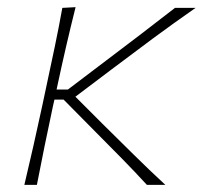

<svg xmlns="http://www.w3.org/2000/svg" viewBox="-20 -516 566 536"><path d="M48 0Q61.5 -56.5 73.2 -108.5Q85 -160.5 98 -221L108.5 -270.5Q121.5 -331.5 132.8 -385Q144 -438.5 154 -494L191 -496Q177 -440 164.5 -386Q152 -332 139 -271L138 -266H169.5L275 -346Q324 -383 372.8 -420.2Q421.5 -457.5 468.5 -494H526Q465 -451.5 407.2 -408.8Q349.5 -366 292.5 -323L190.5 -246L266.5 -170Q309.5 -127.5 352.8 -84.8Q396 -42 441.5 0H390Q356 -37 320.2 -73.5Q284.5 -110 247.5 -147L157.5 -238H132L128 -220.5Q115 -160 104.5 -108.2Q94 -56.5 83 0Z"/></svg>

Font: Commissioner Flair Thin
Style: Italic
Weight: 100
Italic angle: -12°
Designer: Kostas Bartsokas
Foundry: Kostas Bartsokas
Version: Version 1.000; ttfautohint (v1.8.3)